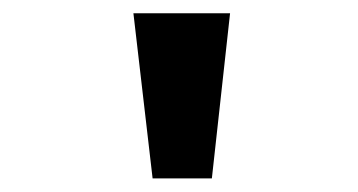

<svg xmlns="http://www.w3.org/2000/svg" viewBox="-20 -720 540 290"><path d="M210.5 -450.5 181.5 -700H327.5L300 -450.5Z"/></svg>

Font: Trispace SemiExpanded SemiBold
Style: Regular
Weight: 600
Width: 6
Designer: Tyler Finck
Foundry: Etcetera Type Company
Version: Version 1.210; ttfautohint (v1.8.3)